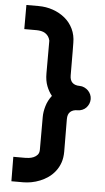

<svg xmlns="http://www.w3.org/2000/svg" viewBox="-59 -794 512 938"><g transform="rotate(5 197.5 -325.0)"><path d="M384.7 -325.7Q384.7 -313.9 380 -302.7Q375.2 -291.6 367.3 -283.4Q359.4 -275.2 348.5 -270.8Q337.6 -266.3 325.7 -266.3Q303 -266.3 290.1 -254.7Q277.2 -243.1 277.2 -218.8L278.2 -59.4Q278.2 -28.7 269.8 -4.7Q261.4 19.3 246.5 38.1Q231.7 56.9 213.1 69.8Q194.6 82.7 173.8 91.1Q153 99.5 131.9 103.5Q110.9 107.4 92.1 107.4H33.7L32.7 -12.4H92.1Q97.5 -12.4 109.2 -13.6Q120.8 -14.9 131.9 -19.6Q143.1 -24.3 151 -33.4Q158.9 -42.6 158.9 -58.4V-219.3Q158.9 -244.1 167.3 -272.5Q175.7 -301 194.6 -325.2Q178.7 -344.6 168.6 -370.8Q158.4 -397 158.4 -432.7V-592.1V-593.1Q155.4 -605.9 149.3 -614.4Q143.1 -622.8 134.2 -628.5Q125.2 -634.2 114.1 -636.4Q103 -638.6 91.6 -638.6H31.7V-756.9H91.6Q128.7 -756.9 162.1 -745.3Q195.5 -733.7 221.3 -712.4Q247 -691.1 261.6 -660.6Q276.2 -630.2 276.2 -593.1Q276.2 -590.1 276.7 -550Q277.2 -509.9 277.2 -432.7Q277.2 -409.4 289.6 -397.5Q302 -385.6 325.7 -385.6Q337.6 -385.6 348.5 -380.4Q359.4 -375.2 367.3 -367.3Q375.2 -359.4 380 -348.5Q384.7 -337.6 384.7 -325.7Z"/></g></svg>

Font: AKL FREE 001
Style: Regular
Weight: 400
Designer: AKL
Foundry: AKL
Version: Version 1.00;August 10, 2024;FontCreator 13.0.0.2630 64-bit